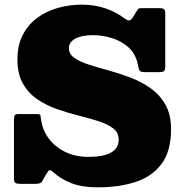

<svg xmlns="http://www.w3.org/2000/svg" viewBox="-20 -785 780 825"><path d="M572 -508.5Q576 -489 579.2 -482Q582.5 -475 607 -475H661.5Q680.5 -475 685.2 -479.8Q690 -484.5 690 -502.5V-727Q690 -741 684.5 -745.5Q679 -750 666 -750H589Q576.5 -750 573.8 -746.8Q571 -743.5 566.5 -736.5L554 -715Q543 -697.5 535.2 -697Q527.5 -696.5 513 -707.5Q479.5 -733 433.2 -749Q387 -765 330 -765Q281 -765 232.2 -752Q183.5 -739 143.5 -710.8Q103.5 -682.5 79.2 -637.8Q55 -593 55 -529Q55 -467 78.5 -425.8Q102 -384.5 140.8 -358.2Q179.5 -332 226 -315.8Q272.5 -299.5 319 -288Q365.5 -276.5 404.2 -264Q443 -251.5 466.5 -233.2Q490 -215 490 -185Q490 -160.5 475.5 -144Q461 -127.5 432 -119.2Q403 -111 360 -111Q303.5 -111 259.8 -132.5Q216 -154 189.2 -190.2Q162.5 -226.5 156.5 -270.5Q154.5 -286 153.5 -290.5Q152.5 -295 135 -295H62Q46.5 -295 43.2 -289.8Q40 -284.5 40 -268.5V-17.5Q40 -3.5 46.2 0.8Q52.5 5 67 5H129.5Q143.5 5 150.8 2.5Q158 0 163 -8.5L172 -25.5Q183.5 -45 189.2 -51.8Q195 -58.5 211 -43.5Q240.5 -16 286.5 2Q332.5 20 400 20Q490.5 20 561.8 -3Q633 -26 674 -80.5Q715 -135 715 -230Q715 -292 691.2 -334.5Q667.5 -377 628.2 -405Q589 -433 542.2 -451Q495.5 -469 448.8 -481.8Q402 -494.5 362.8 -507Q323.5 -519.5 299.8 -536Q276 -552.5 276 -578Q276 -603.5 303.2 -618.8Q330.5 -634 380 -634Q418 -634 458.8 -622Q499.5 -610 531 -582.5Q562.5 -555 572 -508.5Z"/></svg>

Font: Besley Black
Style: Regular
Weight: 900
Designer: Owen Earl
Foundry: indestructible type*
Version: Version 2.001